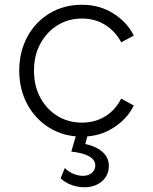

<svg xmlns="http://www.w3.org/2000/svg" viewBox="-20 -563 644 808"><path d="M325 12Q249 12 189 -24.5Q129 -61 95 -124Q61 -187 61 -266Q61 -345 95 -408Q129 -471 189 -507Q249 -543 325 -543Q399 -543 457.5 -506Q516 -469 543 -413L490 -385Q466 -431 423 -458Q380 -485 325 -485Q268 -485 222.5 -457Q177 -429 150 -379.5Q123 -330 123 -266Q123 -201 150 -151.5Q177 -102 222.5 -74.5Q268 -47 325 -47Q380 -47 423 -73.5Q466 -100 490 -148L543 -119Q516 -63 457.5 -25.5Q399 12 325 12ZM335 225Q307 225 280 215Q253 205 235 187L253 144Q268 160 289 168.5Q310 177 329 177Q352 177 366.5 164.5Q381 152 381 134Q381 86 280 75L305 -10H353L339 43Q386 53 412 77Q438 101 438 135Q438 175 409 200Q380 225 335 225Z"/></svg>

Font: Plus Jakarta Sans Light
Style: Regular
Weight: 300
Designer: Gumpita Rahayu
Foundry: Tokotype
Version: Version 2.006; ttfautohint (v1.8.4.7-5d5b)